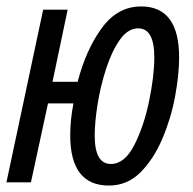

<svg xmlns="http://www.w3.org/2000/svg" viewBox="-20 -566 599 596"><path d="M536 -388Q536 -546 418 -546Q345 -546 296 -479Q247 -412 221 -312H143L190 -536H114L0 0H76L129 -245H208Q198 -194 198 -146Q198 10 318 10Q375 10 416 -31Q457 -72 484 -135.5Q511 -199 523.5 -266.5Q536 -334 536 -388ZM274 -145Q274 -187 283 -243Q292 -299 309.5 -353Q327 -407 352 -442.5Q377 -478 409 -478Q459 -478 459 -388Q459 -331 443 -253Q427 -175 397 -116Q367 -57 324 -57Q274 -57 274 -145Z"/></svg>

Font: Noto Sans Display Condensed
Style: Italic
Weight: 400
Width: 3
Designer: Monotype Design team
Foundry: Monotype Imaging Inc.
Version: 1.000